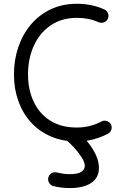

<svg xmlns="http://www.w3.org/2000/svg" viewBox="-20 -714 656 1009"><path d="M546.8 -615.9Q553 -629.8 547.5 -644.1Q542 -658.4 528.1 -664.5Q494 -679.9 457.8 -687.1Q421.7 -694.2 385.3 -694.2Q307.7 -694.2 246.4 -665Q185 -635.7 141.9 -584.4Q98.9 -533.1 76.1 -466Q53.3 -398.9 53.3 -323.2Q53.3 -248.2 76.1 -183.9Q98.9 -119.5 142.1 -71.8Q185.2 -24 246.3 2.6Q307.3 29.2 383.3 29.2Q469.8 29.2 547.2 -11.2Q560.4 -18.2 565.1 -32.7Q569.8 -47.2 562.8 -60.4Q555.8 -73.5 541.2 -78.1Q526.6 -82.6 513.4 -75.7Q453.2 -43.8 383.3 -43.8Q301.5 -43.8 244.2 -79.9Q187 -116 157.2 -179.2Q127.3 -242.4 127.3 -323.2Q127.3 -406.1 157.8 -473.4Q188.2 -540.8 246 -580.5Q303.8 -620.2 385.3 -620.2Q414.7 -620.2 443.1 -614.7Q471.6 -609.1 498.2 -597.2Q512.1 -591.2 526.4 -596.6Q540.8 -602.1 546.8 -615.9ZM322.4 -30Q313.2 -18.4 314.8 -3.1Q316.3 12.2 327.9 21.8Q345.8 35.9 368.6 60.8Q391.4 85.6 408.5 112Q425.6 138.4 425.6 158.4Q425.6 176.7 407.3 189Q389 201.3 345.2 201.3Q327.1 201.3 309 198.4Q290.8 195.5 279.7 192.6Q265.3 188.2 251.8 195.7Q238.4 203.3 234.3 217.9Q230.2 232.3 237.6 245.8Q245 259.3 259.4 263.4Q276.7 268.4 299.5 271.3Q322.2 274.3 347.2 274.3Q380.4 274.3 408.4 268.1Q436.4 261.9 456.9 248.9Q477.5 235.9 488.7 216.1Q499.9 196.2 499.9 169.4Q499.9 138.4 487.1 108Q474.4 77.6 454.6 50.2Q434.8 22.8 413.2 0.7Q391.7 -21.4 374.2 -35.5Q362.6 -45 347.3 -43.3Q332 -41.6 322.4 -30Z"/></svg>

Font: Mikhak VF
Style: Regular
Weight: 100
Designer: Amin Abedi
Version: Version 3.001